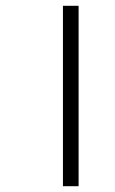

<svg xmlns="http://www.w3.org/2000/svg" viewBox="-20 -642 397 662"><path d="M197 0V-622H251V0Z"/></svg>

Font: Noto Sans Bengali UI Light
Style: Regular
Weight: 300
Designer: Jelle Bosma - Monotype Design Team
Foundry: Monotype Imaging Inc.
Version: Version 2.003; ttfautohint (v1.8.4.7-5d5b)